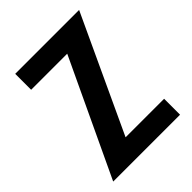

<svg xmlns="http://www.w3.org/2000/svg" viewBox="-198 -808 920 920"><g transform="rotate(-45 262.0 -348.5)"><path d="M30 0 307.5 -589H63V-697H496L222 -108H483V0Z"/></g></svg>

Font: Alatsi
Style: Regular
Weight: 400
Designer: Spyros Zevelakis, Eben Sorkin
Foundry: www.sorkintype.com
Version: Version 1.008; ttfautohint (v1.8.4.7-5d5b)